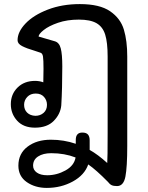

<svg xmlns="http://www.w3.org/2000/svg" viewBox="-20 -616 727 940"><path d="M603 98Q603 202 594 248.5Q585 295 553 295Q536 295 526.5 290.5Q517 286 508 274Q451 216 412 189Q394 241 336.5 272.5Q279 304 209 304Q152 304 111 275.5Q70 247 70 195Q70 136 115 102Q160 68 229 68Q293 68 351 88V69Q351 33 383 33Q402 33 410.5 42.5Q419 52 419 71V118Q460 141 505 182Q507 161 507 35V-339Q507 -408 495 -446.5Q483 -485 452.5 -502.5Q422 -520 366 -520Q309 -520 264 -504.5Q219 -489 194 -469Q169 -449 169 -437L248 -414Q270 -408 277.5 -379Q285 -350 285 -291Q285 -183 280 -100Q276 -58 243.5 -24.5Q211 9 151 9Q95 9 64 -25Q33 -59 33 -106Q33 -155 66 -187.5Q99 -220 152 -220Q173 -220 192 -213Q193 -236 193 -279Q193 -323 190.5 -339Q188 -355 178 -358L151 -367Q110 -379 88 -390.5Q66 -402 66 -419Q66 -460 105 -501Q144 -542 214 -569Q284 -596 371 -596Q468 -596 519 -561Q570 -526 586.5 -471Q603 -416 603 -339V43ZM210 -103Q210 -125 195.5 -141.5Q181 -158 155 -158Q129 -158 113.5 -141.5Q98 -125 98 -103Q98 -79 113 -64.5Q128 -50 153 -49Q177 -49 193.5 -63.5Q210 -78 210 -103ZM350 155Q296 134 231 134Q191 134 166.5 150Q142 166 142 195Q142 216 160.5 229Q179 242 211 242Q258 242 300.5 218.5Q343 195 350 155Z"/></svg>

Font: Mali Medium
Style: Regular
Weight: 500
Version: Version 1.000; ttfautohint (v1.6)